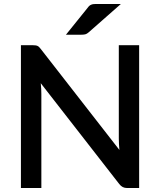

<svg xmlns="http://www.w3.org/2000/svg" viewBox="-20 -948 808 968"><path d="M146.5 -720H85.5V0H188.5V-473.5C188.5 -481.5 188.2 -490.2 187.8 -499.8C187.2 -509.2 186.5 -518.8 185.5 -528.5L581 -20.5C586.7 -13.2 592.7 -7.9 599 -4.8C605.3 -1.6 613 0 622 0H681.5V-720H579V-250.5C579 -241.8 579.2 -232.5 579.8 -222.5C580.2 -212.5 581 -202.3 582 -192L186 -700.5C183 -704.5 180.2 -707.8 177.5 -710.5C174.8 -713.2 172 -715.2 169 -716.5C166 -717.8 162.8 -718.8 159.2 -719.2C155.8 -719.8 151.5 -720 146.5 -720ZM589.5 -928H469.5C463.5 -928 458.2 -927.8 453.8 -927.5C449.2 -927.2 445.2 -926.3 441.5 -925C437.8 -923.7 434.5 -921.8 431.5 -919.5C428.5 -917.2 425.5 -913.8 422.5 -909.5L312.5 -773H390C398 -773 404.7 -773.7 410 -775C415.3 -776.3 421 -779.7 427 -785Z"/></svg>

Font: Lato Semibold
Style: Regular
Weight: 600
Designer: Lukasz Dziedzic
Foundry: tyPoland Lukasz Dziedzic
Version: Version 2.006; 2014-01-15